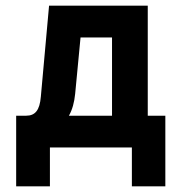

<svg xmlns="http://www.w3.org/2000/svg" viewBox="-20 -520 640 677"><path d="M72 -112H37V137H156V0H445V137H563V-112H501V-500H153L124 -179C120 -131 104 -112 72 -112ZM223 -112C235 -133 242 -159 245 -189L264 -388H375V-112Z"/></svg>

Font: LT Wave Mono Bold
Style: Regular
Weight: 700
Designer: Daniel Lyons
Version: Version 2.5 (Glyphs App)